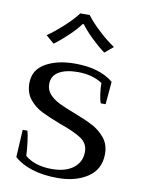

<svg xmlns="http://www.w3.org/2000/svg" viewBox="-84 -790 632 858"><g transform="rotate(10 232.0 -361.0)"><path d="M79 -610Q111 -632 150 -667.5Q189 -703 210 -732H253Q274 -703 313 -667Q352 -631 384 -610L346 -578Q316 -600 284.5 -630.5Q253 -661 234 -687H229Q210 -661 178 -630.5Q146 -600 116 -578ZM40 -50 47 -175H68Q73 -161 77.5 -125Q82 -89 83 -63Q128 -25 205 -25Q267 -25 302.5 -52.5Q338 -80 338 -126Q338 -164 306 -185.5Q274 -207 208 -230Q153 -251 120 -267.5Q87 -284 63.5 -313Q40 -342 40 -386Q40 -446 93 -476.5Q146 -507 226 -507Q339 -507 401 -455L392 -352H370Q364 -367 360.5 -393Q357 -419 357 -442Q312 -472 245 -472Q192 -472 160 -453.5Q128 -435 128 -397Q128 -370 145.5 -351Q163 -332 189 -319Q215 -306 260 -289Q315 -268 348 -250.5Q381 -233 404.5 -204Q428 -175 428 -132Q428 -63 374 -26.5Q320 10 237 10Q171 10 121 -6Q71 -22 40 -50Z"/></g></svg>

Font: Trirong
Style: Regular
Weight: 400
Version: Version 1.000